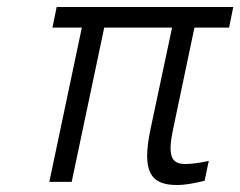

<svg xmlns="http://www.w3.org/2000/svg" viewBox="-20 -520 687 549"><path d="M647 -500H142L130 -441H214L121 0H185L278 -441H472L410 -149C386 -33 408 9 485 9C512 9 534 4 565 -3L577 -60C551 -54 527 -51 510 -51C469 -51 459 -75 475 -151L536 -441H635Z"/></svg>

Font: LT Wave Mono Light
Style: Italic
Weight: 300
Designer: Daniel Lyons
Version: Version 2.5 (Glyphs App)